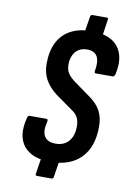

<svg xmlns="http://www.w3.org/2000/svg" viewBox="-92 -801 666 948"><g transform="rotate(10 241.5 -327.0)"><path d="M214 8Q121 8 80 -43Q39 -94 63 -186Q66 -198 74 -198H157Q168 -198 165 -186Q152 -136 167.5 -110.5Q183 -85 224 -85Q253 -85 273 -98Q293 -111 303 -133.5Q313 -156 313 -187Q313 -213 304 -231Q295 -249 272 -264L186 -325Q150 -353 131 -387Q112 -421 112 -467Q112 -529 134 -573Q156 -617 199 -640Q242 -663 303 -663Q397 -663 436.5 -612.5Q476 -562 456 -474Q452 -461 444 -461H360Q350 -461 353 -473Q362 -520 348.5 -545Q335 -570 297 -570Q272 -570 254.5 -558.5Q237 -547 228 -527Q219 -507 219 -481Q219 -455 230 -438Q241 -421 262 -405L348 -343Q386 -316 403.5 -283.5Q421 -251 421 -205Q421 -102 366.5 -47Q312 8 214 8ZM162 88Q153 88 154 79L167 -4L258 -8L244 79Q243 88 233 88ZM269 -647 283 -733Q285 -742 293 -742H364Q374 -742 372 -733L359 -645Z"/></g></svg>

Font: Sofia Sans Condensed
Style: Bold Italic
Weight: 700
Italic angle: -9°
Version: Version 4.100